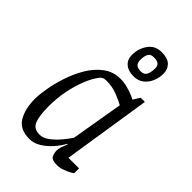

<svg xmlns="http://www.w3.org/2000/svg" viewBox="-224 -837 936 936"><g transform="rotate(45 244.0 -369.0)"><path d="M162 9Q96 9 69.5 -35.5Q43 -80 43 -150Q43 -177 50.5 -221.5Q58 -266 74.5 -316.5Q91 -367 117.5 -411.5Q144 -456 182 -484.5Q220 -513 270 -513Q295 -513 320 -506Q345 -499 362.5 -491.5Q380 -484 382 -482L404 -517H433L362 -61H435V-27Q433 -25 419 -17.5Q405 -10 386 -3Q367 4 347 4Q312 4 304 -11.5Q296 -27 296 -46Q296 -58 300.5 -71.5Q305 -85 313 -104L310 -106Q296 -79 272.5 -52.5Q249 -26 221 -8.5Q193 9 162 9ZM183 -41Q207 -41 231.5 -59.5Q256 -78 277 -103Q298 -128 312 -149L358 -419Q333 -433 300 -445.5Q267 -458 229 -458Q213 -458 205.5 -454Q198 -450 193 -444Q171 -416 153.5 -372Q136 -328 126 -276.5Q116 -225 116 -171Q116 -107 128.5 -74Q141 -41 183 -41ZM305 -566Q268 -566 247 -584.5Q226 -603 226 -634Q226 -679 250.5 -713Q275 -747 320 -747Q361 -747 380.5 -728Q400 -709 400 -679Q400 -649 388.5 -623Q377 -597 356 -581.5Q335 -566 305 -566ZM315 -608Q337 -608 345 -625.5Q353 -643 353 -668Q353 -686 343 -694Q333 -702 310 -702Q288 -702 280 -687Q272 -672 272 -646Q272 -627 281.5 -617.5Q291 -608 315 -608Z"/></g></svg>

Font: Faustina Light Light
Style: Italic
Weight: 300
Italic angle: -8°
Version: Version 1.200